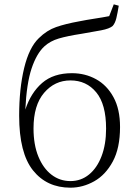

<svg xmlns="http://www.w3.org/2000/svg" viewBox="-20 -847 623 881"><path d="M303.2 -16.1Q351.6 -16.1 388.4 -46.1Q425.3 -76.2 446 -130.4Q466.8 -184.6 466.8 -256.8Q466.8 -368.7 421.6 -423.3Q376.5 -478 303.2 -478Q231 -478 182.4 -421.1Q133.8 -364.3 133.8 -257.8Q133.8 -183.1 156 -128.9Q178.2 -74.7 216.3 -45.4Q254.4 -16.1 303.2 -16.1ZM303.2 14.2Q194.8 14.2 131.3 -65.4Q67.9 -145 67.9 -315.9Q67.9 -439.9 90.8 -534.7Q113.8 -629.4 158.2 -671.9Q194.8 -708 237.8 -722.9Q280.8 -737.8 342.8 -749Q377.4 -755.9 414.3 -761.5Q451.2 -767.1 481 -772.9L502 -827.1L524.9 -820.8Q519.5 -787.1 513.9 -763.9Q508.3 -740.7 497.1 -728Q482.9 -715.3 443.6 -707.8Q404.3 -700.2 354 -691.9Q290 -682.1 250 -670.4Q210 -658.7 183.1 -633.8Q147.9 -601.1 125 -533Q102.1 -464.8 96.2 -344.2Q121.6 -421.4 173.3 -466.3Q225.1 -511.2 310.1 -511.2Q370.6 -511.2 420.7 -483.6Q470.7 -456.1 500.7 -401.1Q530.8 -346.2 530.8 -264.2Q530.8 -167.5 497.6 -106Q464.4 -44.4 412.1 -15.1Q359.9 14.2 303.2 14.2Z"/></svg>

Font: Source Han Serif TW ExtraLight
Style: Regular
Weight: 250
Designer: Ryoko NISHIZUKA Ë•øÂ°öÊ∂ºÂ≠ê (kana & ideographs); Frank Grie√ühammer (Latin, Greek & Cyrillic); Wenlong ZHANG Âº†ÊñáÈæô 
Foundry: Adobe
Version: Version 2.003;hotconv 1.1.1;makeotfexe 2.6.0